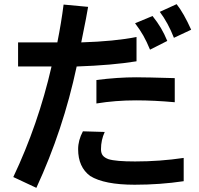

<svg xmlns="http://www.w3.org/2000/svg" viewBox="-20 -760 960 924"><path d="M817 -578Q789 -650 749 -703L830 -740Q864 -697 900 -617ZM637 -465Q521 -446 349 -440Q284 -135 155 144L44 92Q164 -161 228 -440H67V-556H256Q275 -651 286 -738L404 -727Q397 -683 376 -581Q375 -575 371 -556Q532 -561 637 -582ZM702 -521Q686 -560 669.5 -589Q653 -618 630 -648L714 -683Q738 -653 754.5 -625Q771 -597 785 -563ZM821 -268Q722 -277 635 -277Q535 -277 444 -262V-375Q547 -388 635 -388Q683 -388 821 -384ZM864 112Q750 129 628 129Q482 129 414 87Q356 44 356 -42Q356 -85 379 -128L484 -125Q466 -86 466 -42Q466 -23 474.5 -12Q483 -1 502 6Q537 17 630 17Q749 17 864 0Z"/></svg>

Font: LINE Seed Sans KR Bold
Style: Regular
Weight: 700
Designer: LINE BX Design & Sandoll Inc & Dalton Maag Ltd
Foundry: Sandoll Inc.
Version: Version 1.000